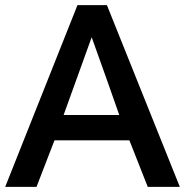

<svg xmlns="http://www.w3.org/2000/svg" viewBox="-31 -731 751 751"><path d="M327.6 -585.4C369.6 -468.3 405.8 -366.7 435.5 -281.2H217.8ZM111.8 0 182.1 -182.1H475.1L546.9 0H672.4L387.2 -710.9H272L-10.7 0Z"/></svg>

Font: Ride SemiBold
Style: Regular
Weight: 600
Version: Version 3.000